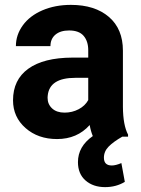

<svg xmlns="http://www.w3.org/2000/svg" viewBox="-20 -558 576 784"><path d="M358.9 -2.4Q350.6 -22.5 346.2 -47.4Q294.9 9.8 212.9 9.8Q135.3 9.8 84.2 -35.2Q33.2 -80.1 33.2 -148.4Q33.2 -232.4 95.5 -277.3Q157.7 -322.3 275.4 -322.8H340.3V-353Q340.3 -389.6 321.5 -411.6Q302.7 -433.6 262.2 -433.6Q226.6 -433.6 206.3 -416.5Q186 -399.4 186 -369.6H44.9Q44.9 -415.5 73.2 -454.6Q101.6 -493.7 153.3 -515.9Q205.1 -538.1 269.5 -538.1Q367.2 -538.1 424.6 -489Q481.9 -439.9 481.9 -351.1V-122.1Q482.4 -46.9 502.9 -8.3V0H479.5Q443.4 20.5 423.8 40.3Q404.3 60.1 404.3 85.9Q404.3 117.7 436.5 117.7Q452.6 117.7 475.6 107.9L489.7 184.6Q454.1 206.1 409.2 206.1Q360.4 206.1 329.3 179Q298.3 151.9 298.3 104Q298.3 40 358.9 -2.4ZM243.7 -98.1Q274.9 -98.1 301.3 -112.1Q327.6 -126 340.3 -149.4V-240.2H287.6Q181.6 -240.2 174.8 -167L174.3 -158.7Q174.3 -132.3 192.9 -115.2Q211.4 -98.1 243.7 -98.1Z"/></svg>

Font: SteelSelectRoboto
Style: Roboto-Bold
Weight: 700
Designer: Google
Version: Version 2.137; 2017